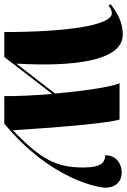

<svg xmlns="http://www.w3.org/2000/svg" viewBox="117 -722 591 893"><g transform="rotate(90 412.5 -275.5)"><path d="M115 0H231L403 -223C409 -154 414 -51 413 0H541C797 -211 839 -434 839 -471C839 -511 816 -546 769 -546C728 -546 688 -522 688 -469C721 -469 745 -452 745 -368C745 -242 709 -172 572 -40C556 -295 536 -496 522 -536H353C367 -509 388 -389 401 -236L262 -56C277 -318 251 -551 127 -551C73 -551 32 -530 -14 -495L-9 -485C2 -492 12 -500 28 -500C85 -500 115 -284 115 0Z"/></g></svg>

Font: Noto Serif Display Black
Style: Italic
Weight: 900
Italic angle: -12°
Designer: Monotype Design Team
Foundry: Monotype Imaging Inc.
Version: Version 2.009